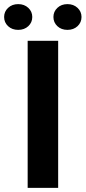

<svg xmlns="http://www.w3.org/2000/svg" viewBox="-61 -908 414 928"><path d="M220.1 0H72.7V-710.9H220.1ZM265 -763.6Q235.4 -763.6 216.3 -781.5Q197.2 -799.5 197.2 -825.8Q197.2 -852 216.3 -870Q235.4 -888.1 265 -888.1Q294.6 -888.1 313.8 -870Q333 -852 333 -825.8Q333 -799.5 313.8 -781.5Q294.6 -763.6 265 -763.6ZM27 -763.6Q-2.6 -763.6 -21.9 -781.5Q-41.1 -799.5 -41.1 -825.8Q-41.1 -852 -21.9 -870Q-2.6 -888.1 27 -888.1Q56.5 -888.1 75.8 -870Q95 -852 95 -825.8Q95 -799.5 75.8 -781.5Q56.5 -763.6 27 -763.6Z"/></svg>

Font: Heebo
Style: Regular
Weight: 400
Designer: Oded Ezer
Foundry: Ezer Type House
Version: Version 3.100